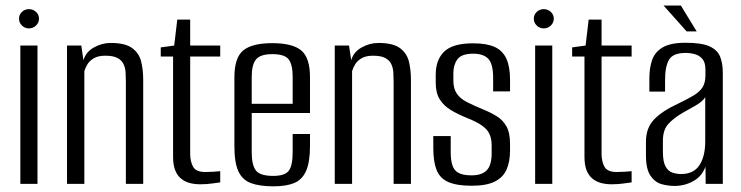

<svg xmlns="http://www.w3.org/2000/svg" viewBox="-20 -658 2650 687"><path d="M52.8 0V-495H114.1V0ZM83.5 -556.4Q68.9 -556.4 58.5 -566.6Q48 -576.9 48 -591.1Q48 -605.5 58.5 -615.4Q68.9 -625.3 83.5 -625.3Q98.3 -625.3 108.9 -615.4Q119.6 -605.5 119.6 -591.2Q119.6 -576.9 108.9 -566.6Q98.3 -556.4 83.5 -556.4Z M219.8 0V-495H270.9L278.6 -442.3Q286.9 -471.8 315.8 -488.1Q344.7 -504.3 376 -504.3Q428.6 -504.3 453.3 -485.7Q478 -467.2 485.2 -437.5Q492.4 -407.7 492.4 -372.6V0H430.4V-364.4Q430.4 -382.1 429.4 -398.9Q428.4 -415.6 421.8 -429.1Q415.2 -442.6 400.1 -450.6Q385 -458.7 356.5 -458.7Q331 -458.7 315.3 -449.3Q299.7 -439.9 292.5 -427.3Q285.2 -414.7 281.8 -403.7V0Z M696.6 1.4Q674.7 1.4 656.7 -3.8Q638.8 -9.1 625.9 -20.6Q613 -32.1 606.1 -50.8Q599.3 -69.4 599.3 -97.2V-455.6H555.2V-488.4L603.3 -495L614.3 -587.8H660.5V-495H768V-455.6H660.5V-107.8Q660.5 -80 671 -61.2Q681.4 -42.5 714.6 -42.5Q728.8 -42.5 744.9 -43.6Q760.9 -44.7 768 -45.5V-5.4Q760.2 -4.7 740 -1.6Q719.9 1.4 696.6 1.4Z M958.9 8.7Q908.7 8.7 877.9 -2.8Q847.1 -14.3 832.9 -45.2Q818.7 -76 818.7 -135.1V-381.5Q818.7 -451.8 850.5 -477.7Q882.3 -503.6 954.6 -503.6Q1026.2 -503.6 1057.7 -477.7Q1089.2 -451.8 1089.2 -381.5V-253.7H880.7V-114.1Q880.7 -66.5 896 -47.5Q911.3 -28.6 957.5 -28.6Q998.9 -28.6 1013.1 -46.8Q1027.2 -65.1 1027.2 -114.1V-178.5H1089.2V-136.1Q1089.2 -78.2 1075.3 -46.6Q1061.4 -15 1032.7 -3.1Q1004.1 8.7 958.9 8.7ZM880.7 -286.5H1027.2V-383.7Q1027.2 -426.3 1013.1 -445.3Q998.9 -464.3 954.6 -464.3Q911.3 -464.3 896 -445.3Q880.7 -426.3 880.7 -383.7Z M1177.8 0V-495H1228.9L1236.6 -442.3Q1244.9 -471.8 1273.8 -488.1Q1302.7 -504.3 1334 -504.3Q1386.6 -504.3 1411.3 -485.7Q1436 -467.2 1443.2 -437.5Q1450.4 -407.7 1450.4 -372.6V0H1388.4V-364.4Q1388.4 -382.1 1387.4 -398.9Q1386.4 -415.6 1379.8 -429.1Q1373.2 -442.6 1358.1 -450.6Q1343 -458.7 1314.5 -458.7Q1289 -458.7 1273.3 -449.3Q1257.7 -439.9 1250.5 -427.3Q1243.2 -414.7 1239.8 -403.7V0Z M1667.9 6.6Q1614.3 6.6 1584.1 -6.7Q1554 -19.9 1542.2 -49.7Q1530.4 -79.5 1530.4 -127.9V-171.2H1592.7V-113.6Q1592.7 -66.5 1608.8 -48.5Q1625 -30.6 1667.3 -30.6Q1704.4 -30.6 1721.8 -48.9Q1739.2 -67.2 1739.2 -109.5V-137.7Q1739.2 -160.6 1731.9 -177.4Q1724.6 -194.3 1705.2 -208.3Q1685.9 -222.2 1651.2 -235.8Q1618.5 -249.1 1593.3 -264.2Q1568.1 -279.3 1553.6 -302.3Q1539.1 -325.3 1539.1 -361.3V-391.5Q1539.1 -444 1569.5 -473.5Q1599.8 -503 1673.1 -503Q1721.1 -503 1749.8 -490.1Q1778.5 -477.1 1791.8 -448.2Q1805 -419.4 1805 -372.9V-331H1744.5V-379.2Q1744.5 -429.1 1727.2 -447.5Q1710 -465.9 1673.4 -465.9Q1631.3 -465.9 1616.8 -445.9Q1602.2 -425.9 1602.2 -396.4V-369.2Q1602.2 -340.8 1614.6 -322.9Q1627 -305 1650.1 -293.1Q1673.2 -281.2 1705.5 -267.8Q1734.5 -256.2 1756.8 -242.5Q1779.2 -228.8 1792.1 -205.9Q1805 -182.9 1805 -142.5V-120.1Q1805 -79.6 1792.5 -51.2Q1779.9 -22.9 1750 -8.1Q1720.1 6.6 1667.9 6.6Z M1894.8 0V-495H1956.1V0ZM1925.5 -556.4Q1910.9 -556.4 1900.5 -566.6Q1890 -576.9 1890 -591.1Q1890 -605.5 1900.5 -615.4Q1910.9 -625.3 1925.5 -625.3Q1940.3 -625.3 1950.9 -615.4Q1961.6 -605.5 1961.6 -591.2Q1961.6 -576.9 1950.9 -566.6Q1940.3 -556.4 1925.5 -556.4Z M2168.6 1.4Q2146.7 1.4 2128.7 -3.8Q2110.8 -9.1 2097.9 -20.6Q2085 -32.1 2078.1 -50.8Q2071.3 -69.4 2071.3 -97.2V-455.6H2027.2V-488.4L2075.3 -495L2086.3 -587.8H2132.5V-495H2240V-455.6H2132.5V-107.8Q2132.5 -80 2143 -61.2Q2153.4 -42.5 2186.6 -42.5Q2200.8 -42.5 2216.9 -43.6Q2232.9 -44.7 2240 -45.5V-5.4Q2232.2 -4.7 2212 -1.6Q2191.9 1.4 2168.6 1.4Z M2393.6 7.3Q2370.6 7.3 2347.2 0.9Q2323.8 -5.6 2307.6 -29.1Q2291.3 -52.6 2291.3 -102.5V-150.8Q2291.3 -201.2 2321.5 -231.7Q2351.6 -262.2 2404.9 -286.4Q2438.9 -302.8 2460.7 -315.7Q2482.4 -328.5 2493.3 -344.9Q2504.1 -361.4 2504.1 -387.8V-409.1Q2504.1 -433.5 2494.1 -446.1Q2484 -458.7 2467.7 -463.7Q2451.4 -468.6 2433 -468.6Q2388.1 -468.6 2373.9 -444.3Q2359.7 -420.1 2359.7 -372.3V-330.3H2303.5V-378Q2303.5 -415 2313.4 -443.5Q2323.3 -472 2351.3 -488.5Q2379.2 -505 2433 -505Q2490.3 -505 2518.7 -492.2Q2547.1 -479.3 2556.7 -455.2Q2566.3 -431.2 2566.3 -398.1V0H2505L2504.3 -61.8Q2492.2 -27.6 2461 -10.1Q2429.9 7.3 2393.6 7.3ZM2416.6 -35.3Q2462.1 -35.3 2482.7 -67Q2503.4 -98.6 2503.4 -152.1V-310.1Q2492.9 -294 2469.8 -280.9Q2446.8 -267.7 2423.3 -254.6Q2389.2 -234.8 2370.6 -213.6Q2351.9 -192.3 2351.9 -154.4V-115.5Q2351.9 -78.7 2361.8 -61.7Q2371.7 -44.6 2387 -40Q2402.2 -35.3 2416.6 -35.3ZM2436.8 -545.7 2354.3 -638.2H2416.2L2472.8 -545.7Z"/></svg>

Font: Alumni Sans Thin
Style: Regular
Weight: 100
Designer: Robert E. Leuschke
Foundry: Robert E. Leuschke
Version: Version 1.018